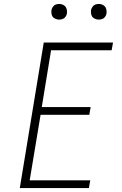

<svg xmlns="http://www.w3.org/2000/svg" viewBox="-20 -950 616 970"><path d="M80 0H429L436 -39H130L185 -370H431L438 -409H191L238 -696H544L551 -735H201ZM479 -851Q488 -851 496.5 -854Q505 -857 510.5 -864.5Q516 -872 518 -881Q520 -893 516.5 -905Q513 -917 502.5 -923.5Q492 -930 479 -930Q470 -930 461.5 -927Q453 -924 447.5 -916Q442 -908 440 -900Q438 -887 441.5 -875Q445 -863 456 -857Q467 -851 479 -851ZM279 -851Q288 -851 296.5 -854Q305 -857 310.5 -864.5Q316 -872 318 -881Q320 -893 316.5 -905Q313 -917 302.5 -923.5Q292 -930 279 -930Q270 -930 261.5 -927Q253 -924 247.5 -916Q242 -908 240 -900Q238 -887 241.5 -875Q245 -863 256 -857Q267 -851 279 -851Z"/></svg>

Font: Iosevka Sparkle Extralight
Style: Italic
Weight: 200
Italic angle: -9°
Designer: Belleve Invis
Foundry: Belleve Invis
Version: Version 4.5.0; ttfautohint (v1.8.3)